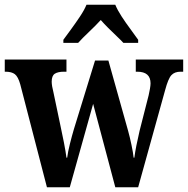

<svg xmlns="http://www.w3.org/2000/svg" viewBox="-23 -786 789 806"><path d="M62 -432Q53 -464 39.5 -474.5Q26 -485 0 -485H-3V-536H256V-485H246Q220 -485 207 -476.5Q194 -468 194 -443Q194 -435 196 -423Q198 -411 201 -400L230 -262Q238 -226 245.5 -187Q253 -148 256 -124H259Q262 -148 270.5 -182Q279 -216 287 -243L376 -532H432L515 -236Q522 -211 529 -177.5Q536 -144 538 -124H541Q544 -147 549.5 -175Q555 -203 563 -237L601 -386Q604 -399 606.5 -413.5Q609 -428 609 -436Q609 -485 553 -485H547V-536H746V-485H735Q710 -485 696.5 -470.5Q683 -456 670 -407L557 0H461L368 -350L270 0H174ZM243 -619Q257 -638 276 -664Q295 -690 313 -717Q331 -744 340 -766H461Q470 -744 487.5 -717Q505 -690 524.5 -664Q544 -638 557 -619V-606H495Q484 -618 466.5 -634.5Q449 -651 431 -669Q413 -687 400 -702Q379 -679 351 -652.5Q323 -626 305 -606H243Z"/></svg>

Font: Noto Serif Khmer Condensed
Style: Bold
Weight: 700
Width: 3
Designer: Danh Hong and the Monotype Design Team
Foundry: Monotype Imaging Inc.
Version: Version 2.004; ttfautohint (v1.8.4.7-5d5b)